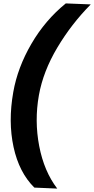

<svg xmlns="http://www.w3.org/2000/svg" viewBox="-20 -857 554 1130"><path d="M514.2 -831.1Q400.4 -716.3 317.1 -576.4Q233.9 -436.5 209 -296.9Q182.1 -146.5 210.7 2.4Q239.3 151.4 316.9 252.9L182.1 247.1Q92.3 158.2 59.8 8.5Q27.3 -141.1 58.1 -314.9Q83.5 -459.5 164.8 -599.1Q246.1 -738.8 367.2 -836.9Z"/></svg>

Font: Stilu SemiBold
Style: Italic
Weight: 600
Italic angle: -10°
Designer: Genilson Lima Santos
Foundry: Genilson Lima Santos
Version: Version 1.200;PS 001.200;hotconv 1.0.88;makeotf.lib2.5.64775